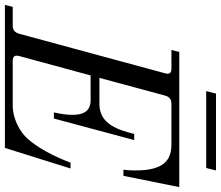

<svg xmlns="http://www.w3.org/2000/svg" viewBox="-89 -823 902 784"><g transform="rotate(90 362.0 -431.0)"><path d="M342 -822H656L666 -862H352ZM-10 0H574L658 -268H634C634 -268 591 -146 528 -84C487 -45 433 -32 404 -32H218C200 -32 194 -41 199 -59L278 -350H379C426 -350 439 -318 439 -275C439 -250 434 -222 429 -200H454L542 -528H517C502 -470 480 -386 396 -386H288L360 -653C365 -672 376 -680 394 -680H558C624 -680 666 -650 666 -532C666 -505 663 -484 663 -484H688L734 -712H182L174 -680H250C268 -680 275 -672 269 -653L108 -59C103 -41 93 -32 74 -32H-2Z"/></g></svg>

Font: Old Standard
Style: Italic
Weight: 400
Italic angle: -15.2°
Designer: Alexey Kryukov <alexios@thessalonica.org.ru>
Version: Version 2.0